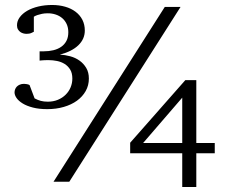

<svg xmlns="http://www.w3.org/2000/svg" viewBox="-20 -726 915 767"><path d="M708 -335.9 551.8 -154.8H708ZM256.8 0H193.8L638.2 -698.2H701.2ZM335 -412.1Q335 -384.8 322.3 -362.3Q309.6 -339.8 287.4 -323.7Q265.1 -307.6 234.6 -298.8Q204.1 -290 168.9 -290Q135.7 -290 111.3 -296.4Q86.9 -302.7 70.6 -312.7Q54.2 -322.8 46.1 -334.5Q38.1 -346.2 38.1 -356.9Q38.1 -362.8 40.3 -368.9Q42.5 -375 47.1 -379.9Q51.8 -384.8 59.1 -387.9Q66.4 -391.1 76.2 -391.1Q80.1 -391.1 87.2 -389.9Q94.2 -388.7 98.1 -386.2L118.2 -333Q130.9 -326.2 143.1 -323Q155.3 -319.8 170.9 -319.8Q193.4 -319.8 211.4 -327.4Q229.5 -335 242.4 -347.9Q255.4 -360.8 262.2 -377.4Q269 -394 269 -412.1Q269 -434.1 260.3 -448.2Q251.5 -462.4 238 -470.7Q224.6 -479 207.8 -482.4Q190.9 -485.8 174.8 -485.8Q166 -485.8 159.4 -485.6Q152.8 -485.4 147.9 -484.9Q142.6 -484.4 138.2 -483.9V-521H154.8Q175.3 -521 193.4 -525.4Q211.4 -529.8 224.6 -539.1Q237.8 -548.3 245.4 -562.7Q252.9 -577.1 252.9 -597.2Q252.9 -615.7 246.3 -629.9Q239.7 -644 228.5 -653.6Q217.3 -663.1 202.4 -668Q187.5 -672.9 170.9 -672.9Q157.7 -672.9 147.5 -670.7Q137.2 -668.5 129.9 -666Q121.1 -663.1 115.2 -659.2V-599.1Q113.3 -598.1 105.7 -594.5Q98.1 -590.8 85.9 -590.8Q80.1 -590.8 73.5 -592.5Q66.9 -594.2 61.3 -598.1Q55.7 -602.1 51.8 -608.6Q47.9 -615.2 47.9 -625Q47.9 -642.1 58.8 -657Q69.8 -671.9 88.6 -682.9Q107.4 -693.8 133.1 -700Q158.7 -706.1 188 -706.1Q216.3 -706.1 240.2 -699.2Q264.2 -692.4 281.7 -679.2Q299.3 -666 309.1 -647Q318.8 -627.9 318.8 -604Q318.8 -570.3 293.2 -545.4Q267.6 -520.5 219.2 -507.8Q239.7 -506.8 260.5 -501.2Q281.2 -495.6 297.6 -483.9Q314 -472.2 324.5 -454.6Q335 -437 335 -412.1ZM764.2 -113.8V21H708V-113.8H500V-155.8L720.2 -405.8H764.2V-154.8H837.9V-113.8Z"/></svg>

Font: BabelStone Ogham Stemless
Style: Regular
Weight: 400
Designer: Andrew West
Foundry: BabelStone
Version: Version 2.02 March 14, 2022